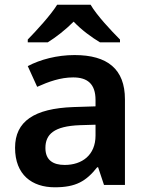

<svg xmlns="http://www.w3.org/2000/svg" viewBox="-20 -786 628 816"><path d="M365 -766H223C195 -721 135 -656 98 -618V-606H183C218 -628 257 -658 293 -694C327 -658 370 -627 405 -606H490V-618C453 -655 391 -721 365 -766ZM297 -552C222 -552 151 -533 98 -505L138 -417C187 -439 237 -457 291 -457C351 -457 386 -430 386 -361V-334L292 -331C125 -325 44 -270 44 -158C44 -43 116 10 213 10C303 10 346 -16 393 -75H397L422 0H511V-364C511 -492 437 -552 297 -552ZM320 -254 386 -256V-210C386 -127 329 -85 255 -85C206 -85 173 -105 173 -157C173 -215 209 -250 320 -254Z"/></svg>

Font: Noto Sans Myanmar SemiBold
Style: Regular
Weight: 600
Designer: Monotype Design Team
Foundry: Monotype Imaging Inc.
Version: Version 2.107